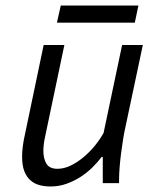

<svg xmlns="http://www.w3.org/2000/svg" viewBox="-20 -663 551 695"><path d="M213 -500 143 -167Q137 -140 137 -117Q137 -89 148 -70.5Q159 -52 188 -52Q212 -52 236.5 -64Q261 -76 283.5 -95Q306 -114 324.5 -137Q343 -160 355 -182L422 -500H497L434 -203Q430 -186 426 -161.5Q422 -137 418.5 -110Q415 -83 413 -57.5Q411 -32 411 -13V0H352V-95H348Q333 -75 313.5 -56Q294 -37 270.5 -22Q247 -7 220 2.5Q193 12 163 12Q141 12 122.5 7Q104 2 90 -10.5Q76 -23 68 -43.5Q60 -64 60 -96Q60 -131 70 -175L138 -500ZM200 -643H481L468 -581H186Z"/></svg>

Font: PT Sans
Style: Italic
Weight: 400
Italic angle: -12°
Designer: A.Korolkova, O.Umpeleva, V.Yefimov
Foundry: ParaType Ltd
Version: Version 2.003W OFL